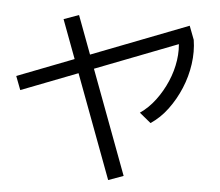

<svg xmlns="http://www.w3.org/2000/svg" viewBox="-57 -847 1113 973"><g transform="rotate(-5 500.0 -360.0)"><path d="M50 -430 36 -503 934 -680 948 -607ZM454 63 300 -769 380 -783 534 49ZM644 -263Q692 -285 733 -323.5Q774 -362 805.5 -410Q837 -458 854.5 -511Q872 -564 872 -615L948 -607Q947 -547 927 -485.5Q907 -424 872 -369.5Q837 -315 791.5 -272Q746 -229 693 -206Z"/></g></svg>

Font: M PLUS 2 Thin
Style: Regular
Weight: 400
Version: Version 1.001